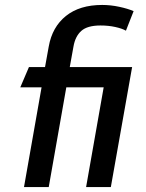

<svg xmlns="http://www.w3.org/2000/svg" viewBox="-20 -756 589 776"><path d="M428 0H328L399 -403H248L177 0H77L148 -403H62L97 -485H162L177 -568Q191 -647 246.5 -691.5Q302 -736 393 -736Q427 -736 462 -728.5Q497 -721 520 -711L489 -632Q473 -641 445.5 -647Q418 -653 386 -653Q333 -653 308.5 -631Q284 -609 277 -568L262 -485H514Z"/></svg>

Font: Niramit Medium
Style: Italic
Weight: 500
Italic angle: -10°
Designer: Katatrad Aksorn Co.,Ltd.
Foundry: Cadson Demak Co.,Ltd.
Version: Version 1.000; ttfautohint (v1.6)